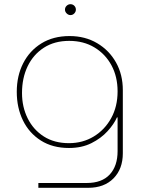

<svg xmlns="http://www.w3.org/2000/svg" viewBox="-20 -693 691 916"><path d="M163 203V180H394Q466 180 503.5 139.5Q541 99 541 28V-133H538Q524 -101 493 -67Q462 -33 416 -10Q370 13 309 13Q231 13 175 -22.5Q119 -58 89.5 -118.5Q60 -179 60 -255Q60 -331 90.5 -391Q121 -451 177.5 -486Q234 -521 312 -521Q386 -521 443.5 -487Q501 -453 533.5 -395Q566 -337 566 -263V38Q566 113 521.5 158Q477 203 401 203ZM309 -10Q375 -10 427.5 -42Q480 -74 510.5 -129.5Q541 -185 541 -257Q541 -327 512 -381Q483 -435 431 -466.5Q379 -498 310 -498Q240 -498 189.5 -465.5Q139 -433 112 -377Q85 -321 85 -249Q85 -183 112 -128.5Q139 -74 189 -42Q239 -10 309 -10ZM316 -621Q306 -621 298 -629Q290 -637 290 -647Q290 -658 298 -665.5Q306 -673 316 -673Q327 -673 334.5 -665.5Q342 -658 342 -647Q342 -637 334.5 -629Q327 -621 316 -621Z"/></svg>

Font: MuseoModerno Thin
Style: Regular
Weight: 100
Designer: Pablo Cosgaya, Héctor Gatti, Marcela Romero, and the Authors of The MuseoModerno Project.
Foundry: Omnibus-Type Team
Version: Version 1.003